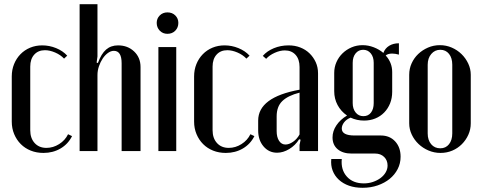

<svg xmlns="http://www.w3.org/2000/svg" viewBox="-20 -719 2296 914"><path d="M36 -355Q36 -387 47 -414Q58 -441 77.5 -461Q97 -481 123.5 -492Q150 -503 181 -503Q215 -503 247 -490Q279 -477 300 -454L285 -440Q268 -458 242.5 -469Q217 -480 194 -480Q162 -480 143 -459Q124 -438 124 -402V-99Q124 -61 145 -38Q166 -15 201 -15Q233 -15 261.5 -33Q290 -51 304 -80L323 -71Q304 -33 268 -12Q232 9 187 9Q154 9 126.5 -2Q99 -13 79 -33Q59 -53 47.5 -80.5Q36 -108 36 -140Z M446 -419Q462 -463 485 -483Q508 -503 542 -503Q588 -503 618.5 -474Q649 -445 649 -400V0H559V-418Q559 -477 522 -477Q508 -477 494 -467Q480 -457 469 -440.5Q458 -424 451 -403.5Q444 -383 444 -362V0H359V-699H444V-450L440 -421Z M726 -610Q726 -631 740.5 -645.5Q755 -660 777 -660Q800 -660 814.5 -645.5Q829 -631 829 -610Q829 -588 814.5 -573Q800 -558 777 -558Q755 -558 740.5 -573Q726 -588 726 -610ZM819 -495V0H734V-495Z M904 -355Q904 -387 915 -414Q926 -441 945.5 -461Q965 -481 991.5 -492Q1018 -503 1049 -503Q1083 -503 1115 -490Q1147 -477 1168 -454L1153 -440Q1136 -458 1110.5 -469Q1085 -480 1062 -480Q1030 -480 1011 -459Q992 -438 992 -402V-99Q992 -61 1013 -38Q1034 -15 1069 -15Q1101 -15 1129.5 -33Q1158 -51 1172 -80L1191 -71Q1172 -33 1136 -12Q1100 9 1055 9Q1022 9 994.5 -2Q967 -13 947 -33Q927 -53 915.5 -80.5Q904 -108 904 -140Z M1209 -145Q1209 -256 1406 -292V-400Q1406 -437 1387 -458Q1368 -479 1336 -479Q1313 -479 1287.5 -467.5Q1262 -456 1247 -439L1231 -453Q1251 -476 1283.5 -489.5Q1316 -503 1354 -503Q1384 -503 1409.5 -493Q1435 -483 1453.5 -465Q1472 -447 1483 -423Q1494 -399 1494 -370V0H1406V-29L1411 -54L1404 -56Q1386 -27 1357 -9.5Q1328 8 1299 8Q1260 8 1234.5 -22Q1209 -52 1209 -98ZM1339 -31Q1356 -31 1375 -44Q1394 -57 1406 -79V-278Q1351 -264 1324 -238Q1297 -212 1297 -165V-95Q1297 -66 1308.5 -48.5Q1320 -31 1339 -31Z M1706 175Q1670 175 1641.5 165Q1613 155 1593 136.5Q1573 118 1563.5 93Q1554 68 1557 38H1607Q1602 89 1631 121.5Q1660 154 1712 154Q1735 154 1755.5 147Q1776 140 1791.5 128.5Q1807 117 1816 101.5Q1825 86 1825 69Q1825 44 1808.5 28Q1792 12 1766 12H1654Q1612 12 1587.5 -8.5Q1563 -29 1563 -65Q1563 -95 1581.5 -122.5Q1600 -150 1632 -169Q1603 -189 1587 -219Q1571 -249 1571 -285V-372Q1571 -399 1581.5 -423Q1592 -447 1610.5 -465Q1629 -483 1653.5 -493.5Q1678 -504 1706 -504Q1733 -504 1759 -494Q1785 -484 1805 -467Q1813 -489 1832.5 -501Q1852 -513 1879 -513V-459Q1861 -464 1847 -464Q1827 -464 1816 -455Q1847 -421 1847 -376V-282Q1847 -252 1837 -227Q1827 -202 1809 -183.5Q1791 -165 1766.5 -155Q1742 -145 1713 -145Q1679 -145 1649 -159Q1629 -151 1618 -136.5Q1607 -122 1607 -107Q1607 -74 1668 -74H1793Q1835 -74 1861 -46Q1887 -18 1887 27Q1887 59 1873 86Q1859 113 1835 132.5Q1811 152 1778 163.5Q1745 175 1706 175ZM1659 -228Q1659 -201 1673 -183.5Q1687 -166 1710 -166Q1733 -166 1746 -183Q1759 -200 1759 -228V-420Q1759 -448 1745 -465Q1731 -482 1709 -482Q1687 -482 1673 -465Q1659 -448 1659 -420Z M2074 -504Q2104 -504 2130.5 -492.5Q2157 -481 2177 -461.5Q2197 -442 2209 -416.5Q2221 -391 2221 -363V-132Q2221 -103 2209.5 -77.5Q2198 -52 2178.5 -32.5Q2159 -13 2133 -2Q2107 9 2077 9Q2047 9 2020 -2.5Q1993 -14 1972.5 -33.5Q1952 -53 1940 -78.5Q1928 -104 1928 -132V-363Q1928 -392 1939.5 -417.5Q1951 -443 1971 -462Q1991 -481 2017.5 -492.5Q2044 -504 2074 -504ZM2076 -482Q2050 -482 2033 -462Q2016 -442 2016 -411V-84Q2016 -52 2032.5 -32.5Q2049 -13 2076 -13Q2102 -13 2117.5 -32.5Q2133 -52 2133 -84V-411Q2133 -443 2117.5 -462.5Q2102 -482 2076 -482Z"/></svg>

Font: Moniqa SemBd Heading
Style: Regular
Weight: 600
Designer: Rajesh Rajput
Foundry: Rajesh Rajput
Version: Version 1.000